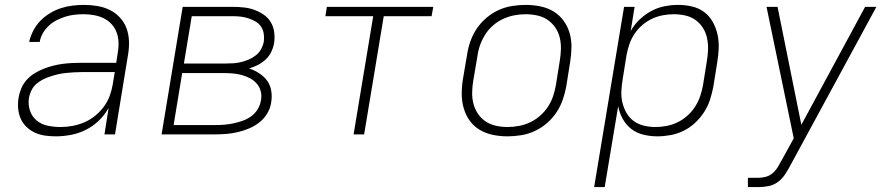

<svg xmlns="http://www.w3.org/2000/svg" viewBox="-20 -548 3640 783"><path d="M208 8Q186 8 164 5Q142 2 122.5 -7Q103 -16 88 -30.5Q73 -45 64.5 -64Q56 -83 54 -105.5Q52 -128 56 -150Q59 -169 67 -188Q75 -207 89 -222.5Q103 -238 121 -249Q139 -260 158 -267.5Q177 -275 196.5 -280Q216 -285 235.5 -287.5Q255 -290 274 -291Q293 -292 313 -292H454L460 -331Q464 -352 463.5 -373.5Q463 -395 456 -414.5Q449 -434 435.5 -449Q422 -464 404 -473Q386 -482 364.5 -486Q343 -490 322 -490Q303 -490 284.5 -488Q266 -486 248 -480.5Q230 -475 212 -466Q194 -457 179.5 -443.5Q165 -430 155 -413Q145 -396 142 -377H99Q104 -400 115.5 -422.5Q127 -445 144.5 -463Q162 -481 183.5 -494Q205 -507 228 -514.5Q251 -522 275 -525Q299 -528 322 -528Q350 -528 377 -523.5Q404 -519 427.5 -507.5Q451 -496 469 -476.5Q487 -457 496 -432.5Q505 -408 506 -380Q507 -352 502 -324L449 0H406L423 -108Q407 -79 383 -56Q359 -33 330 -18.5Q301 -4 269.5 2Q238 8 208 8ZM227 -30Q251 -30 275.5 -34.5Q300 -39 323.5 -49Q347 -59 367.5 -75.5Q388 -92 403.5 -113Q419 -134 427.5 -157.5Q436 -181 440 -205L448 -254H313Q297 -254 281.5 -253Q266 -252 250 -250.5Q234 -249 218.5 -245.5Q203 -242 187.5 -237Q172 -232 156.5 -224.5Q141 -217 128.5 -206Q116 -195 108.5 -180Q101 -165 98 -149Q94 -122 102 -97.5Q110 -73 129 -57Q148 -41 174 -35.5Q200 -30 227 -30Z M639 0 725 -520H931Q953 -520 975.5 -517.5Q998 -515 1018 -507.5Q1038 -500 1055.5 -488Q1073 -476 1084 -458Q1095 -440 1098 -418Q1101 -396 1098 -373Q1095 -355 1086.5 -337Q1078 -319 1063.5 -305.5Q1049 -292 1031.5 -283Q1014 -274 996 -269Q1017 -262 1036.5 -249.5Q1056 -237 1069 -219.5Q1082 -202 1086 -178.5Q1090 -155 1086 -131Q1083 -108 1070.5 -86.5Q1058 -65 1038.5 -49.5Q1019 -34 996.5 -24.5Q974 -15 951 -9.5Q928 -4 904.5 -2Q881 0 858 0ZM730 -289H901Q916 -289 932 -290Q948 -291 964 -295Q980 -299 995 -305.5Q1010 -312 1023.5 -322.5Q1037 -333 1045 -348Q1053 -363 1056 -379Q1058 -395 1055.5 -411Q1053 -427 1044.5 -439.5Q1036 -452 1022.5 -460Q1009 -468 994 -473Q979 -478 963 -480Q947 -482 931 -482H762ZM688 -38H858Q877 -38 895.5 -39.5Q914 -41 932.5 -45Q951 -49 969.5 -55.5Q988 -62 1004 -73.5Q1020 -85 1030.5 -102Q1041 -119 1044 -138Q1048 -157 1043.5 -175Q1039 -193 1027.5 -206.5Q1016 -220 1000 -228.5Q984 -237 966 -242Q948 -247 929.5 -248.5Q911 -250 891 -250H723Z M1422 0 1502 -482H1307L1313 -520H1747L1740 -482H1545L1465 0Z M2050 8Q2050 8 2050 8Q2050 8 2050 8H2049Q2019 8 1990 2Q1961 -4 1936.5 -18.5Q1912 -33 1895.5 -56Q1879 -79 1871 -107Q1863 -135 1863 -165Q1863 -195 1868 -226L1885 -326Q1889 -353 1898.5 -380Q1908 -407 1924.5 -431.5Q1941 -456 1964 -475.5Q1987 -495 2013.5 -507Q2040 -519 2068 -523.5Q2096 -528 2124 -528Q2124 -528 2124 -528Q2124 -528 2124 -528Q2154 -528 2183.5 -522Q2213 -516 2237 -501.5Q2261 -487 2278 -464Q2295 -441 2303 -413Q2311 -385 2310.5 -355Q2310 -325 2305 -294L2289 -194Q2284 -167 2274.5 -140Q2265 -113 2248.5 -88.5Q2232 -64 2209 -44.5Q2186 -25 2159.5 -13Q2133 -1 2105 3.5Q2077 8 2050 8ZM2050 -30Q2073 -30 2096.5 -34.5Q2120 -39 2141.5 -49Q2163 -59 2182 -75.5Q2201 -92 2214.5 -112.5Q2228 -133 2235.5 -155.5Q2243 -178 2247 -201L2263 -301Q2267 -325 2267.5 -349Q2268 -373 2262.5 -395.5Q2257 -418 2244 -436.5Q2231 -455 2212.5 -467.5Q2194 -480 2170.5 -485Q2147 -490 2123 -490Q2100 -490 2077 -485.5Q2054 -481 2032 -471Q2010 -461 1991 -444.5Q1972 -428 1959 -407.5Q1946 -387 1938 -364.5Q1930 -342 1927 -319L1910 -219Q1906 -195 1905.5 -171Q1905 -147 1911 -124.5Q1917 -102 1929.5 -83.5Q1942 -65 1961 -52.5Q1980 -40 2003 -35Q2026 -30 2050 -30Z M2403 215 2525 -520H2568L2552 -421Q2566 -447 2588 -468Q2610 -489 2636 -503Q2662 -517 2690 -522.5Q2718 -528 2746 -528Q2775 -528 2802.5 -521.5Q2830 -515 2851.5 -499Q2873 -483 2886.5 -459Q2900 -435 2906 -408Q2912 -381 2911 -352Q2910 -323 2905 -294L2889 -194Q2884 -168 2875.5 -141.5Q2867 -115 2851.5 -91Q2836 -67 2814.5 -47Q2793 -27 2767.5 -14.5Q2742 -2 2714.5 3Q2687 8 2661 8Q2631 8 2603 1Q2575 -6 2554 -22.5Q2533 -39 2519.5 -63.5Q2506 -88 2501 -115L2446 215ZM2653 -30Q2676 -30 2699 -34.5Q2722 -39 2743.5 -49.5Q2765 -60 2783.5 -76.5Q2802 -93 2815 -113.5Q2828 -134 2835.5 -156Q2843 -178 2847 -201L2863 -301Q2867 -325 2867.5 -348.5Q2868 -372 2863 -394.5Q2858 -417 2845.5 -436Q2833 -455 2815 -467.5Q2797 -480 2774 -485Q2751 -490 2727 -490Q2705 -490 2682 -485.5Q2659 -481 2638 -471Q2617 -461 2598.5 -445Q2580 -429 2567 -409Q2554 -389 2546.5 -367Q2539 -345 2535 -323L2519 -223Q2515 -199 2514 -175Q2513 -151 2518.5 -128.5Q2524 -106 2535.5 -86.5Q2547 -67 2565 -54Q2583 -41 2606 -35.5Q2629 -30 2653 -30Z M3030 215V177H3073Q3088 177 3103 173Q3118 169 3130 159Q3142 149 3150.5 135.5Q3159 122 3166 108Q3166 108 3166 108Q3166 108 3166 108L3167 107Q3167 107 3167 107Q3167 107 3167 107L3217 16L3106 -520H3151L3248 -39L3508 -520H3554L3204 125Q3194 144 3182 162.5Q3170 181 3152.5 194Q3135 207 3114 211Q3093 215 3073 215Z"/></svg>

Font: Iosevka SS04 XLt Ex Obl
Style: Regular
Weight: 200
Width: 7
Italic angle: -9°
Monospace: yes
Designer: Belleve Invis
Foundry: Belleve Invis
Version: Version 19.0.0; ttfautohint (v1.8.4)